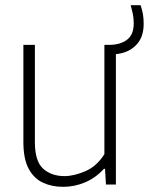

<svg xmlns="http://www.w3.org/2000/svg" viewBox="-20 -714 576 743"><path d="M224.5 9Q180.5 9 145.8 -7.2Q111 -23.5 90.8 -61.2Q70.5 -99 70.5 -164.5V-540.5H115V-164.5Q115 -90 147 -61.2Q179 -32.5 229.5 -32.5Q266 -32.5 310.2 -51.5Q354.5 -70.5 384 -117.5V-540.5H404Q445 -540.5 471.2 -560Q497.5 -579.5 497.5 -623Q497.5 -643.5 494 -660Q490.5 -676.5 485.5 -694H524Q530 -676.5 533 -660Q536 -643.5 536 -621.5Q536 -569 506.2 -539Q476.5 -509 428.5 -504.5V0H390L386.5 -60.5H382Q350 -25.5 309 -8.2Q268 9 224.5 9Z"/></svg>

Font: Encode Sans SemiCondensed SemiCondensed ExtraLight
Style: Regular
Weight: 200
Width: 4
Designer: Multiple Designers
Foundry: Impallari Type
Version: Version 3.000; ttfautohint (v1.8.3) -l 8 -r 50 -G 200 -x 14 